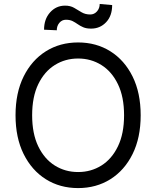

<svg xmlns="http://www.w3.org/2000/svg" viewBox="-20 -955 801 985"><path d="M271.3 -799.7 206 -802.6Q206 -856.9 237 -891.5Q268.1 -926.1 313.9 -926.1Q340.9 -926.1 360.3 -914.8Q379.6 -903.4 398.6 -892Q417.6 -880.7 443.2 -880.7Q463.4 -880.7 477.5 -896.5Q491.5 -912.3 491.5 -934.7L555.4 -929Q555.4 -873.6 524.3 -840.9Q493.3 -808.2 447.4 -808.2Q422.9 -808.2 407 -815.2Q391 -822.1 378.6 -831Q366.1 -839.8 352.3 -846.8Q338.4 -853.7 318.2 -853.7Q297.9 -853.7 284.6 -837.9Q271.3 -822.1 271.3 -799.7ZM380.7 9.9Q287.6 9.9 215.2 -35.5Q142.8 -81 101.2 -164.8Q59.7 -248.6 59.7 -363.6Q59.7 -478.7 101.2 -562.5Q142.8 -646.3 215.2 -691.8Q287.6 -737.2 380.7 -737.2Q473.7 -737.2 546.2 -691.8Q618.6 -646.3 660.2 -562.5Q701.7 -478.7 701.7 -363.6Q701.7 -248.6 660.2 -164.8Q618.6 -81 546.2 -35.5Q473.7 9.9 380.7 9.9ZM380.7 -72.4Q446.7 -72.4 500.2 -105.8Q553.6 -139.2 585 -204.2Q616.5 -269.2 616.5 -363.6Q616.5 -458.1 585 -523.1Q553.6 -588.1 500.2 -621.4Q446.7 -654.8 380.7 -654.8Q314.6 -654.8 261.2 -621.4Q207.7 -588.1 176.3 -523.1Q144.9 -458.1 144.9 -363.6Q144.9 -269.2 176.3 -204.2Q207.7 -139.2 261.2 -105.8Q314.6 -72.4 380.7 -72.4Z"/></svg>

Font: Linik Sans
Style: Regular
Weight: 400
Designer: Rasmus Andersson (font), Marc Monis (original base), Kil Hyung-jin (Pretendard portions), Cristiano Sobral (main changes
Foundry: rsms
Version: Version 3.018;May 31, 2022;FontCreator 14.0.0.2814 64-bit; t